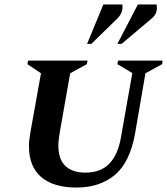

<svg xmlns="http://www.w3.org/2000/svg" viewBox="-20 -832 750 862"><path d="M324 10Q220 10 165 -37Q110 -84 110 -176Q110 -191 112 -207Q114 -223 117 -241L164 -503L103 -544L106 -560H373L370 -544L295 -503L247 -230Q245 -216 243.5 -203Q242 -190 242 -179Q242 -117 273.5 -87Q305 -57 363 -57Q433 -57 471.5 -98Q510 -139 523 -215L574 -504L507 -544L510 -560H710L708 -544L633 -503L587 -236Q564 -104 496 -47Q428 10 324 10ZM371 -635 444 -812H529Q535 -777 507 -749L390 -635ZM507 -635 599 -812H683Q686 -795 682 -779Q678 -763 661 -749L526 -635Z"/></svg>

Font: Spectral SC
Style: Bold Italic
Weight: 700
Italic angle: -10°
Designer: Jean-Baptiste Levee
Foundry: Production Type
Version: Version 2.001